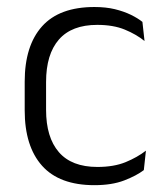

<svg xmlns="http://www.w3.org/2000/svg" viewBox="-20 -518 472 548"><path d="M249.5 10.5Q149.5 10.5 100 -45Q50.5 -100.5 50.5 -203V-285Q50.5 -387.5 100 -442.8Q149.5 -498 249.5 -498Q282 -498 307.8 -491.8Q333.5 -485.5 353.5 -475.8Q373.5 -466 386.5 -455.5L392.5 -401Q369 -420 336.2 -433.5Q303.5 -447 257.5 -447Q184.5 -447 148 -405Q111.5 -363 111.5 -284V-204.5Q111.5 -126 148 -83.8Q184.5 -41.5 258 -41.5Q305 -41.5 338.5 -55.2Q372 -69 396.5 -88L390.5 -32.5Q369.5 -16.5 334.5 -3Q299.5 10.5 249.5 10.5Z"/></svg>

Font: Anek Devanagari Medium Light
Style: Regular
Weight: 300
Version: Version 1.003